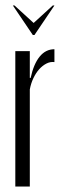

<svg xmlns="http://www.w3.org/2000/svg" viewBox="-20 -682 225 702"><path d="M89 -495V-397H92Q103 -448 125 -475Q147 -502 179 -502V-455Q164 -457 149.5 -449.5Q135 -442 123 -428.5Q111 -415 102 -396Q93 -377 89 -355V0H36V-495ZM33 -662 103 -598 173 -662H179L106 -554H100L27 -662Z"/></svg>

Font: Moniqa Cond Display
Style: Regular
Weight: 400
Width: 3
Designer: Rajesh Rajput
Foundry: Rajesh Rajput
Version: Version 1.000